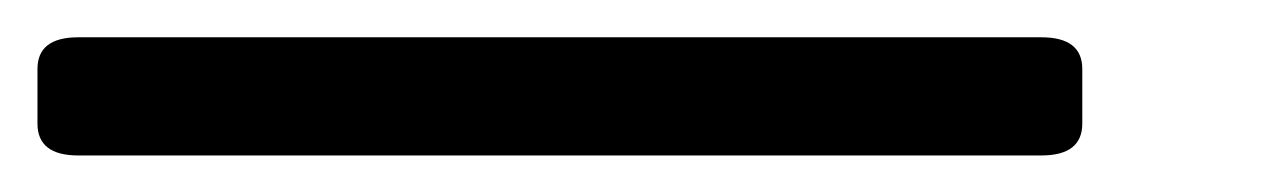

<svg xmlns="http://www.w3.org/2000/svg" viewBox="-127 107 684 103"><path d="M-85 190.4Q-106.9 190.4 -106.9 173.3V144Q-106.9 127 -85 127H431.6Q453.6 127 453.6 144V173.3Q453.6 190.4 431.6 190.4Z"/></svg>

Font: Istok
Style: Italic
Weight: 500
Italic angle: -13°
Designer: Andrey V. Panov
Foundry: Andrey V. Panov
Version: Version 1.0.3